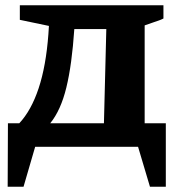

<svg xmlns="http://www.w3.org/2000/svg" viewBox="-20 -555 681 726"><path d="M9 151 10 -89H53Q98 -137 126 -221Q154 -305 163 -426L165 -457L55 -480V-535H598V-485Q588 -480 580.5 -477.5Q573 -475 561.5 -471Q550 -467 527 -459V-89H607V151H547L502 0H113L69 151ZM261 -445Q252 -311 231 -224.5Q210 -138 170 -89H373L382 -445Z"/></svg>

Font: Piazzolla SC
Style: Bold
Weight: 700
Designer: Juan Pablo del Peral
Foundry: Huerta Tipografica
Version: Version 1.330